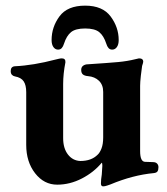

<svg xmlns="http://www.w3.org/2000/svg" viewBox="-20 -640 591 681"><path d="M18 0ZM338 11Q338 -3 341 -21L343 -52Q343 -61 341 -63Q313 -29 270.5 -7Q228 15 183 15Q136 15 104.5 -25.5Q73 -66 73 -126V-313Q73 -338 64 -351.5Q55 -365 33 -369Q27 -370 22.5 -374.5Q18 -379 18 -388Q18 -404 33 -405Q98 -408 178 -429Q182 -430 188.5 -431.5Q195 -433 199 -433Q213 -433 212 -419Q204 -378 204 -342V-150Q204 -114 221 -92Q238 -70 265 -69Q304 -69 326 -91Q334 -98 340 -113.5Q346 -129 346 -153V-314Q346 -339 331 -353.5Q316 -368 292 -370Q280 -371 274 -376Q268 -381 268 -392Q268 -402 275 -407Q282 -412 292 -412Q368 -417 400 -420Q432 -423 460 -430Q472 -433 473 -433Q488 -433 488 -421Q488 -418 484 -406Q482 -394 479.5 -371Q477 -348 477 -336V-104Q477 -66 495 -66L523 -65Q532 -65 537 -60Q542 -55 542 -47Q542 -37 538.5 -32Q535 -27 525 -26Q451 -19 372 14Q369 15 360.5 18Q352 21 346 21Q338 21 338 11ZM163 -498Q163 -544 191 -582Q219 -620 282 -620Q344 -620 372.5 -581.5Q401 -543 401 -498Q401 -482 394.5 -473Q388 -464 378 -464Q370 -464 365 -469.5Q360 -475 357 -485Q348 -513 332 -526Q316 -539 282 -539Q248 -539 232 -526Q216 -513 207 -485Q204 -475 199 -469.5Q194 -464 186 -464Q176 -464 169.5 -473Q163 -482 163 -498Z"/></svg>

Font: EB Garamond
Style: Bold
Weight: 700
Designer: Georg Duffner and Octavio Pardo
Foundry: Georg Duffner
Version: Version 1.000; ttfautohint (v1.6)